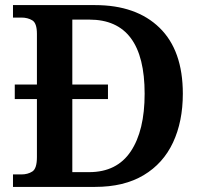

<svg xmlns="http://www.w3.org/2000/svg" viewBox="-20 -734 794 754"><path d="M31 0V-49H64Q89 -49 107 -60.5Q125 -72 125 -117V-345H38V-402H125V-601Q125 -643 107 -654Q89 -665 64 -665H31V-714H353Q515 -714 606.5 -625Q698 -536 698 -366Q698 -257 659.5 -174.5Q621 -92 544 -46Q467 0 353 0ZM330 -58Q439 -58 493.5 -139.5Q548 -221 548 -366Q548 -657 331 -657H264V-402H404V-345H264V-58Z"/></svg>

Font: Noto Serif Tibetan SemiBold
Style: Regular
Weight: 600
Designer: Monotype Design Team
Foundry: Monotype Imaging Inc.
Version: Version 2.103; ttfautohint (v1.8.4.7-5d5b)